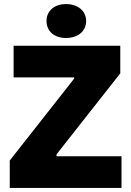

<svg xmlns="http://www.w3.org/2000/svg" viewBox="-20 -925 644 945"><path d="M305 -738C363 -738 404 -771 404 -822C404 -871 363 -905 305 -905C247 -905 209 -871 209 -822C209 -771 247 -738 305 -738ZM28 0H578V-156H258V-165L572 -564V-700H47V-544H345V-538L28 -135Z"/></svg>

Font: Fixel Display ExtraBold
Style: Regular
Weight: 800
Designer: AlfaBravo + MacPaw
Foundry: Kyrylo Tkachov, Marchela Mozhyna, Serhii Makarenko, Maria Weinstein, Zakhar Kryvoshyya
Version: Version 1.211